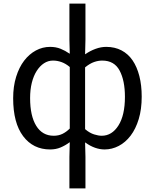

<svg xmlns="http://www.w3.org/2000/svg" viewBox="-20 -816 860 1065"><path d="M258 13Q164 13 108.5 -60.5Q53 -134 53 -271Q53 -337 69.5 -390Q86 -443 114 -479.5Q142 -516 179 -536Q216 -556 258 -556Q290 -556 316 -545.5Q342 -535 365 -519Q366 -519 366 -518.5Q366 -518 367 -518L365 -597V-796H454V-597L452 -515Q453 -515 453 -515.5Q453 -516 454 -516Q480 -534 510 -545Q540 -556 569 -556Q617 -556 654 -536.5Q691 -517 715.5 -481Q740 -445 753 -394Q766 -343 766 -280Q766 -210 749.5 -155.5Q733 -101 704.5 -63.5Q676 -26 638.5 -6.5Q601 13 560 13Q534 13 507 3.5Q480 -6 454 -25Q453 -25 453 -25.5Q453 -26 452 -26L454 54V229H365V54L367 -27Q366 -27 366 -26.5Q366 -26 365 -26Q342 -9 316 2Q290 13 258 13ZM452 -100 454 -98Q478 -78 502 -70.5Q526 -63 544 -63Q601 -63 637 -120Q673 -177 673 -279Q673 -369 643.5 -424.5Q614 -480 547 -480Q525 -480 502 -472Q479 -464 454 -444L452 -442ZM274 -480Q247 -480 224 -465Q201 -450 183.5 -422.5Q166 -395 156.5 -357Q147 -319 147 -272Q147 -173 181 -118Q215 -63 278 -63Q305 -63 326.5 -73.5Q348 -84 367 -103V-444L365 -446Q343 -464 320 -472Q297 -480 274 -480Z"/></svg>

Font: Kinto Sans
Style: Regular
Weight: 400
Designer: Authors: Ryoko NISHIZUKA  (kana & ideographs); Paul D. Hunt (Latin, Greek & Cyrillic); Wenlong ZHANG  (bopomofo); Sandol
Foundry: Adobe Systems Incorporated, ookami Inc.
Version: Version 0.001